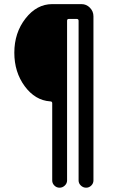

<svg xmlns="http://www.w3.org/2000/svg" viewBox="-20 -750 540 910"><path d="M217.8 -269.5Q146.5 -274.4 97.2 -341.3Q47.9 -408.2 47.9 -500Q47.9 -594.7 101.1 -662.6Q154.3 -730.5 227.5 -730.5H366.2Q389.6 -730.5 406.2 -713.4Q422.9 -696.3 422.9 -672.9V105.5Q422.9 119.1 412.6 129.4Q402.3 139.6 388.2 139.6Q374 139.6 363.3 129.4Q352.5 119.1 352.5 105.5V-651.4Q352.5 -660.2 343.8 -660.2H305.7Q297.9 -660.2 297.9 -651.4V105.5Q297.9 119.1 287.1 129.4Q276.4 139.6 262.2 139.6Q248 139.6 237.8 129.4Q227.5 119.1 227.5 105.5V-260.7Q227.5 -269.5 217.8 -269.5Z"/></svg>

Font: Rounded Mgen+ 2m regular
Style: Regular
Weight: 400
Designer: [Source Han Sans]
Ryoko NISHIZUKA  (kana & ideographs); Paul D. Hunt (Latin, Greek & Cyrillic); Wenlong ZHANG  (bopomofo
Version: Version 1.059.20150602